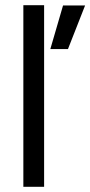

<svg xmlns="http://www.w3.org/2000/svg" viewBox="-20 -720 348 740"><path d="M70 0V-700H150V0ZM174 -531 223 -699H308L242 -531Z"/></svg>

Font: Figtree Light
Style: Regular
Weight: 400
Version: Version 2.002